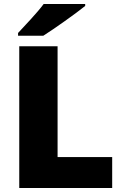

<svg xmlns="http://www.w3.org/2000/svg" viewBox="-20 -947 622 967"><path d="M409 -917V-927H200C167 -882 105 -818 71 -781V-767H198C252 -801 362 -879 409 -917ZM77 0H545V-156H270V-714H77Z"/></svg>

Font: Noto Sans Lao UI Blk
Style: Regular
Weight: 900
Designer: Monotype Design Team
Foundry: Monotype Imaging Inc.
Version: Version 2.000